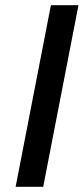

<svg xmlns="http://www.w3.org/2000/svg" viewBox="-20 -720 324 740"><path d="M40.2 0 176.2 -700H282.5L146.5 0Z"/></svg>

Font: REM Medium
Style: Italic
Weight: 500
Italic angle: -11°
Designer: Octavio Pardo
Foundry: Ashler Design
Version: Version 1.005;gftools[0.9.28]